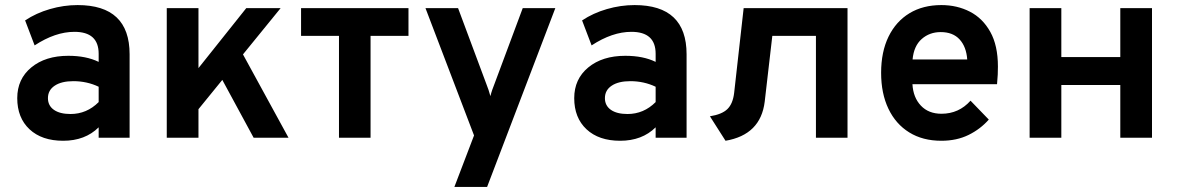

<svg xmlns="http://www.w3.org/2000/svg" viewBox="-20 -543 4640 757"><path d="M229 12Q145 12 96.5 -33.2Q48 -78.5 48 -156Q48 -231.5 103.5 -277.2Q159 -323 249.5 -323Q320 -323 369 -299V-331Q369 -417.5 273.5 -417.5Q198 -417.5 116.5 -364L79 -462.5Q122.5 -491.5 176.8 -507.2Q231 -523 286 -523Q491 -523 491 -329V0H369V-41Q315.5 12 229 12ZM258 -93.5Q322 -93.5 369 -140.5V-201Q323 -223 269 -223Q222.5 -223 195.8 -205.2Q169 -187.5 169 -156Q169 -126.5 192.5 -110Q216 -93.5 258 -93.5Z M637.5 0V-511H762.5V-274.5L951 -511H1086.5L938 -328.5L1117.5 0H980L856.5 -228L762.5 -112.5V0Z M1316.5 0V-401.5H1167V-511H1590.5V-401.5H1441V0Z M1771.5 194 1849 -9 1657.5 -511H1786L1897.5 -212Q1907 -188.5 1913.5 -164Q1916.5 -176.5 1920.8 -188.8Q1925 -201 1929.5 -212L2041 -511H2169.5L1900.5 194Z M2425 12Q2341 12 2292.5 -33.2Q2244 -78.5 2244 -156Q2244 -231.5 2299.5 -277.2Q2355 -323 2445.5 -323Q2516 -323 2565 -299V-331Q2565 -417.5 2469.5 -417.5Q2394 -417.5 2312.5 -364L2275 -462.5Q2318.5 -491.5 2372.8 -507.2Q2427 -523 2482 -523Q2687 -523 2687 -329V0H2565V-41Q2511.5 12 2425 12ZM2454 -93.5Q2518 -93.5 2565 -140.5V-201Q2519 -223 2465 -223Q2418.5 -223 2391.8 -205.2Q2365 -187.5 2365 -156Q2365 -126.5 2388.5 -110Q2412 -93.5 2454 -93.5Z M2840.5 12 2779 -84.5Q2826.5 -92 2848 -113Q2869.5 -134 2874.5 -176.5L2912 -511H3321.5V0H3197V-401.5H3025L2995 -142Q2979 -11.5 2840.5 12Z M3691.5 12Q3618 12 3564.8 -21Q3511.5 -54 3482.8 -114.2Q3454 -174.5 3454 -256Q3454 -338.5 3483.2 -398.5Q3512.5 -458.5 3565.8 -490.8Q3619 -523 3691.5 -523Q3753.5 -523 3804 -497Q3854.5 -471 3884.5 -417.2Q3914.5 -363.5 3914.5 -280.5Q3914.5 -267.5 3913.8 -248.8Q3913 -230 3911 -211H3577.5Q3580.5 -158.5 3610.8 -126.5Q3641 -94.5 3692 -94.5Q3760.5 -94.5 3806.5 -146L3878.5 -71.5Q3845.5 -34 3798.8 -11Q3752 12 3691.5 12ZM3578 -308.5H3793.5Q3790 -358.5 3763.5 -387.5Q3737 -416.5 3689 -416.5Q3645 -416.5 3614 -389.2Q3583 -362 3578 -308.5Z M4039.5 0V-511H4164.5V-318H4397V-511H4522V0H4397V-208H4164.5V0Z"/></svg>

Font: Overpass
Style: Bold
Weight: 700
Designer: Delve Withrington, Dave Bailey, Thomas Jockin
Foundry: Delve Fonts LLC
Version: Version 4.000; ttfautohint (v1.8.3)